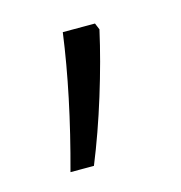

<svg xmlns="http://www.w3.org/2000/svg" viewBox="-52 -161 321 340"><g transform="rotate(-15 108.5 8.5)"><path d="M154 -101Q142 -47 123 14.5Q104 76 82 130H39Q75 -2 90 -113H149Z"/></g></svg>

Font: Noto Sans Lao Looped SemiCondensed Light
Style: Regular
Weight: 300
Width: 4
Designer: Mark Frömberg, Ben Mitchell
Foundry: The Fontpad Ltd
Version: Version 1.002; ttfautohint (v1.8.4.7-5d5b)